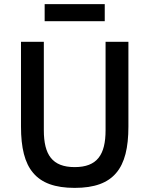

<svg xmlns="http://www.w3.org/2000/svg" viewBox="-20 -901 726 933"><path d="M193 -698V-268C193 -149 234 -89 343 -89C452 -89 493 -149 493 -268V-698H604V-286C604 -183 586 -109 545 -61C504 -12 439 12 343 12C247 12 182 -12 141 -61C100 -109 82 -183 82 -286V-698ZM197 -881H489V-798H197Z"/></svg>

Font: Plexus Sans Medium
Style: Regular
Weight: 500
Version: Version 2.001;PS 002.001;hotconv 1.0.70;makeotf.lib2.5.58329